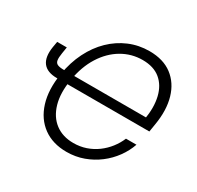

<svg xmlns="http://www.w3.org/2000/svg" viewBox="-159 -921 1143 1115"><g transform="rotate(30 412.5 -364.0)"><path d="M413.6 10.3Q320.8 10.3 257.3 -36.1Q193.8 -82.5 167.5 -166.7Q141.1 -251 159.7 -364.7Q173.8 -449.2 208 -517.8Q242.2 -586.4 292.7 -635.5Q343.3 -684.6 406.2 -711.2Q469.2 -737.8 540.5 -737.8Q633.3 -737.8 692.6 -692.9Q752 -647.9 774.9 -569.1Q797.9 -490.2 780.8 -387.2L772 -333H205.6L215.3 -394H736.3L712.9 -383.8Q727.1 -468.3 711.4 -533.7Q695.8 -599.1 650.9 -636.2Q606 -673.3 531.7 -673.3Q458 -673.3 394.5 -636.2Q331.1 -599.1 287.1 -529.8Q243.2 -460.4 227.1 -364.7Q210.9 -268.6 231.2 -198.7Q251.5 -128.9 301 -91.6Q350.6 -54.2 422.4 -54.2Q466.8 -54.2 506.1 -67.6Q545.4 -81.1 578.1 -105.2Q610.8 -129.4 635.5 -161.1Q660.2 -192.9 675.3 -229H745.6Q729 -180.7 697.5 -137.5Q666 -94.2 622.8 -61.3Q579.6 -28.3 526.6 -9Q473.6 10.3 413.6 10.3ZM48.3 -516.1H112.8L106 -473.6Q100.6 -441.4 103.5 -424.3Q106.4 -407.2 120.6 -400.9Q134.8 -394.5 163.1 -394.5H189.9L180.2 -333H151.9Q86.4 -333 58.3 -369.1Q30.3 -405.3 41.5 -476.6Z"/></g></svg>

Font: Inter 18pt Light
Style: Italic
Weight: 300
Italic angle: -9.3988°
Designer: Rasmus Andersson
Foundry: rsms
Version: Version 4.001;git-66647c0bb